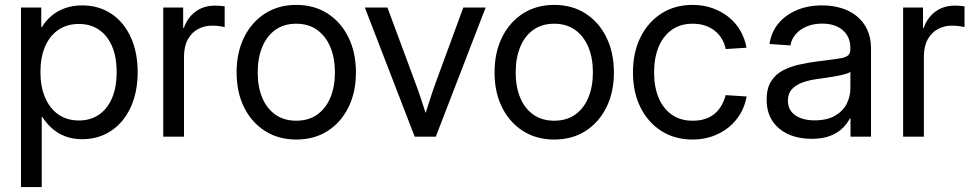

<svg xmlns="http://www.w3.org/2000/svg" viewBox="-20 -553 3944 777"><path d="M64.9 204.1V-522.5H147V-443.8H149.9Q165 -469.2 188.5 -489Q211.9 -508.8 243.2 -520Q274.4 -531.2 312 -531.2Q379.4 -531.2 430.2 -497.6Q481 -463.9 509 -402.8Q537.1 -341.8 537.1 -260.7Q537.1 -180.2 509 -119.1Q481 -58.1 430.2 -23.9Q379.4 10.3 312 10.3Q274.4 10.3 244.4 -1.2Q214.4 -12.7 191.2 -33Q168 -53.2 151.4 -79.6H148.9V204.1ZM299.3 -65.4Q345.7 -65.4 379.9 -88.6Q414.1 -111.8 433.1 -155.5Q452.1 -199.2 452.1 -261.2Q452.1 -323.2 433.1 -366.7Q414.1 -410.2 379.9 -433.1Q345.7 -456.1 299.3 -456.1Q251 -456.1 215.8 -431.9Q180.7 -407.7 162.1 -364Q143.6 -320.3 143.6 -261.2Q143.6 -202.6 162.4 -158.4Q181.2 -114.3 216.1 -89.8Q251 -65.4 299.3 -65.4Z M640.6 0V-522.5H721.2V-440.4H724.1Q738.3 -481 770.8 -505.6Q803.2 -530.3 852.1 -530.3Q862.8 -530.3 873 -529.3Q883.3 -528.3 889.2 -527.3V-443.4Q884.3 -444.8 870.1 -447Q856 -449.2 837.9 -449.2Q807.1 -449.2 781.2 -435.3Q755.4 -421.4 740 -393.3Q724.6 -365.2 724.6 -322.8V0Z M1178.7 11.7Q1106.9 11.7 1052.5 -22.9Q998 -57.6 967.8 -118.7Q937.5 -179.7 937.5 -259.8Q937.5 -340.3 967.8 -401.9Q998 -463.4 1052.5 -498.3Q1106.9 -533.2 1178.7 -533.2Q1251.5 -533.2 1305.7 -498.3Q1359.9 -463.4 1390.1 -401.9Q1420.4 -340.3 1420.4 -259.8Q1420.4 -179.7 1390.1 -118.7Q1359.9 -57.6 1305.7 -22.9Q1251.5 11.7 1178.7 11.7ZM1178.7 -64.5Q1229 -64.5 1263.9 -89.4Q1298.8 -114.3 1317.1 -158.4Q1335.4 -202.6 1335.4 -259.8Q1335.4 -317.9 1317.1 -362.1Q1298.8 -406.2 1263.9 -431.6Q1229 -457 1178.7 -457Q1128.9 -457 1094 -431.9Q1059.1 -406.7 1041 -362.3Q1022.9 -317.9 1022.9 -259.8Q1022.9 -202.1 1041 -158.2Q1059.1 -114.3 1094 -89.4Q1128.9 -64.5 1178.7 -64.5Z M1658.2 0 1456.5 -522.5H1547.9L1660.2 -219.7Q1675.3 -179.7 1688.2 -139.6Q1701.2 -99.6 1713.9 -60.1H1690.9Q1704.1 -99.6 1716.6 -139.6Q1729 -179.7 1743.7 -219.7L1855 -522.5H1945.3L1743.7 0Z M2222.7 11.7Q2150.9 11.7 2096.4 -22.9Q2042 -57.6 2011.7 -118.7Q1981.4 -179.7 1981.4 -259.8Q1981.4 -340.3 2011.7 -401.9Q2042 -463.4 2096.4 -498.3Q2150.9 -533.2 2222.7 -533.2Q2295.4 -533.2 2349.6 -498.3Q2403.8 -463.4 2434.1 -401.9Q2464.4 -340.3 2464.4 -259.8Q2464.4 -179.7 2434.1 -118.7Q2403.8 -57.6 2349.6 -22.9Q2295.4 11.7 2222.7 11.7ZM2222.7 -64.5Q2272.9 -64.5 2307.9 -89.4Q2342.8 -114.3 2361.1 -158.4Q2379.4 -202.6 2379.4 -259.8Q2379.4 -317.9 2361.1 -362.1Q2342.8 -406.2 2307.9 -431.6Q2272.9 -457 2222.7 -457Q2172.9 -457 2137.9 -431.9Q2103 -406.7 2085 -362.3Q2066.9 -317.9 2066.9 -259.8Q2066.9 -202.1 2085 -158.2Q2103 -114.3 2137.9 -89.4Q2172.9 -64.5 2222.7 -64.5Z M2782.7 11.7Q2710.9 11.7 2656.5 -22.9Q2602.1 -57.6 2571.8 -118.7Q2541.5 -179.7 2541.5 -259.8Q2541.5 -340.3 2571.8 -401.9Q2602.1 -463.4 2656.5 -498.3Q2710.9 -533.2 2782.7 -533.2Q2825.7 -533.2 2862.5 -520.3Q2899.4 -507.3 2928.2 -484.4Q2957 -461.4 2975.6 -429.7Q2994.1 -397.9 3001 -359.9L2917 -354.5Q2912.1 -377 2901.1 -395.8Q2890.1 -414.6 2873 -428.2Q2856 -441.9 2833.5 -449.5Q2811 -457 2782.7 -457Q2732.9 -457 2698 -431.9Q2663.1 -406.7 2645 -362.3Q2627 -317.9 2627 -259.8Q2627 -202.1 2645 -158.2Q2663.1 -114.3 2698 -89.4Q2732.9 -64.5 2782.7 -64.5Q2811.5 -64.5 2833.7 -71.8Q2856 -79.1 2872.1 -92.8Q2888.2 -106.4 2899.4 -125.5Q2910.6 -144.5 2916.5 -168L3001.5 -162.6Q2995.1 -125 2976.3 -93Q2957.5 -61 2928.5 -37.6Q2899.4 -14.2 2862.5 -1.2Q2825.7 11.7 2782.7 11.7Z M3263.7 8.8Q3212.4 8.8 3171.4 -9.3Q3130.4 -27.3 3106.4 -62.7Q3082.5 -98.1 3082.5 -149.9Q3082.5 -194.8 3100.1 -223.1Q3117.7 -251.5 3147.2 -267.3Q3176.8 -283.2 3213.9 -291.5Q3251 -299.8 3289.6 -304.7Q3338.4 -311.5 3367.4 -314.9Q3396.5 -318.4 3408.9 -326.4Q3421.4 -334.5 3421.4 -354V-358.4Q3421.4 -388.2 3408.2 -410.2Q3395 -432.1 3369.4 -444.8Q3343.8 -457.5 3307.1 -457.5Q3271 -457.5 3243.2 -445.3Q3215.3 -433.1 3199 -413.1Q3182.6 -393.1 3178.7 -369.1L3094.2 -375Q3101.1 -422.9 3129.9 -457.8Q3158.7 -492.7 3204.3 -512Q3250 -531.2 3306.6 -531.2Q3347.7 -531.2 3383.8 -520.5Q3419.9 -509.8 3447 -487.8Q3474.1 -465.8 3489.5 -433.1Q3504.9 -400.4 3504.9 -356.4V0H3421.9V-73.2H3418.9Q3409.7 -54.7 3391.1 -35.6Q3372.6 -16.6 3341.6 -3.9Q3310.5 8.8 3263.7 8.8ZM3276.4 -65.9Q3326.7 -65.9 3358.9 -84.5Q3391.1 -103 3406.2 -132.6Q3421.4 -162.1 3421.4 -195.8V-262.7Q3416.5 -257.8 3402.3 -253.7Q3388.2 -249.5 3368.4 -245.8Q3348.6 -242.2 3326.9 -238.8Q3305.2 -235.4 3285.6 -232.9Q3255.4 -229 3228.5 -219.5Q3201.7 -210 3185.1 -192.4Q3168.5 -174.8 3168.5 -145Q3168.5 -120.1 3181.6 -102.5Q3194.8 -85 3219.2 -75.4Q3243.7 -65.9 3276.4 -65.9Z M3634.8 0V-522.5H3715.3V-440.4H3718.3Q3732.4 -481 3764.9 -505.6Q3797.4 -530.3 3846.2 -530.3Q3856.9 -530.3 3867.2 -529.3Q3877.4 -528.3 3883.3 -527.3V-443.4Q3878.4 -444.8 3864.3 -447Q3850.1 -449.2 3832 -449.2Q3801.3 -449.2 3775.4 -435.3Q3749.5 -421.4 3734.1 -393.3Q3718.8 -365.2 3718.8 -322.8V0Z"/></svg>

Font: Inter 28pt
Style: Regular
Weight: 400
Designer: Rasmus Andersson
Foundry: rsms
Version: Version 4.001;git-66647c0bb